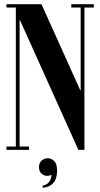

<svg xmlns="http://www.w3.org/2000/svg" viewBox="-20 -719 481 921"><path d="M356 0H385V-699H367V-286H365L179 -699H56V0H74V-622H76ZM322 -699V-683H430V-699ZM11 -16V0H119V-16ZM11 -699V-683H56V-699ZM227 120Q227 136 217 151.5Q207 167 184 172L185 182Q215 178 230 164.5Q245 151 249.5 133Q254 115 254 101Q254 67 240 53.5Q226 40 209 40Q193 40 180 51Q167 62 167 83Q167 107 185 118.5Q203 130 227 120Z"/></svg>

Font: Emberly Black
Style: Regular
Weight: 900
Designer: Rajesh Rajput
Foundry: Rajesh Rajput
Version: Version 1.000